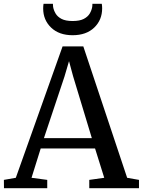

<svg xmlns="http://www.w3.org/2000/svg" viewBox="-34 -994 754 1014"><path d="M49.5 -55 296.5 -749H406L637.5 -55L700 -44V0H437.5V-44L516.5 -55L468 -210H181L132.5 -55L215.5 -44V0H-13L-13.5 -44ZM451 -264.5 352 -591.5 330.5 -671 306.5 -589.5 198 -264.5ZM349.5 -808Q278 -808 236 -848.2Q194 -888.5 194 -949.5Q194 -963 196 -974H245.5Q245.5 -971 245.8 -966.5Q246 -962 246.5 -957.5Q249.5 -940 259.5 -922.8Q269.5 -905.5 291 -894.2Q312.5 -883 349.5 -883Q387 -883 408.5 -894.2Q430 -905.5 440 -922.5Q450 -939.5 453 -957.5Q453.5 -962 453.8 -966.5Q454 -971 454 -974H503.5Q505.5 -963 505.5 -950Q505.5 -888.5 463.5 -848.2Q421.5 -808 349.5 -808Z"/></svg>

Font: Merriweather Text
Style: Regular
Weight: 400
Designer: Eben Sorkin
Foundry: Eben Sorkin
Version: Version 2.100; ttfautohint (v1.7.19-72a1) -l 8 -r 50 -G 200 